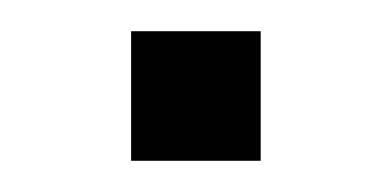

<svg xmlns="http://www.w3.org/2000/svg" viewBox="-20 -351 250 123"><path d="M64 -248V-331H147V-248Z"/></svg>

Font: M PLUS 1 Thin Light
Style: Regular
Weight: 300
Version: Version 1.001